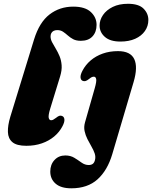

<svg xmlns="http://www.w3.org/2000/svg" viewBox="-20 -755 804 1014"><path d="M367 -720Q429.5 -720 459.8 -691.5Q490 -663 490 -624Q490 -586 468.5 -562.8Q447 -539.5 407 -539.5Q382.5 -539.5 366.5 -548Q350.5 -556.5 338 -567.8Q325.5 -579 312.8 -587.5Q300 -596 282.5 -596Q271 -596 263 -591.8Q255 -587.5 251 -580Q247 -572.5 247 -562.5Q247 -547.5 255.2 -531.8Q263.5 -516 274.5 -498Q285.5 -480 294.5 -458.5Q303.5 -437 305.5 -410.5Q307.5 -384 297.5 -351.5L245 -180.5Q234.5 -146 237.2 -133Q240 -120 250 -120Q255.5 -120 261 -122.8Q266.5 -125.5 275 -132Q287 -142 294.8 -143.8Q302.5 -145.5 310 -141.5Q319.5 -136.5 320.2 -123Q321 -109.5 310 -88.5Q294 -57.5 266.2 -34.2Q238.5 -11 201.2 2Q164 15 119 15Q68.5 15 45.8 -4Q23 -23 21.8 -57.5Q20.5 -92 34.5 -138.5L160 -547Q188 -637.5 241.8 -678.8Q295.5 -720 367 -720ZM685.5 -321.5 573 59Q547.5 145 495 192.2Q442.5 239.5 356.5 239.5Q302 239.5 273.8 215Q245.5 190.5 245.5 151Q245.5 114 267.8 90Q290 66 325 66Q352.5 66 372.8 78.5Q393 91 410.8 103.8Q428.5 116.5 448.5 116.5Q461.5 116.5 469.8 110.5Q478 104.5 481.5 90.5Q486 73 480 55.2Q474 37.5 463 18.8Q452 0 441.8 -20.2Q431.5 -40.5 426.8 -62.5Q422 -84.5 429 -109L480.5 -289.5Q490.5 -324.5 488 -337.2Q485.5 -350 475.5 -350Q470 -350 464.5 -347.5Q459 -345 450.5 -338Q438.5 -328.5 430.8 -326.8Q423 -325 415.5 -328.5Q406 -333.5 405.2 -347Q404.5 -360.5 415.5 -381.5Q431.5 -412.5 458.8 -435.8Q486 -459 522.5 -472Q559 -485 603 -485Q669 -485 689 -443Q709 -401 685.5 -321.5ZM616 -535.5Q562 -535.5 534 -560Q506 -584.5 506 -620Q506 -649.5 524 -675.8Q542 -702 575.5 -718.5Q609 -735 656 -735Q712.5 -735 738 -709.5Q763.5 -684 763.5 -649.5Q763.5 -617 745.2 -591Q727 -565 694 -550.2Q661 -535.5 616 -535.5Z"/></svg>

Font: Fraunces
Style: Italic
Weight: 900
Italic angle: -16°
Version: Version 1.000;[0bf87f6ff]